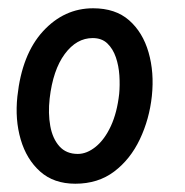

<svg xmlns="http://www.w3.org/2000/svg" viewBox="-20 -443 448 464"><path d="M162 1Q110 1 77 -28.5Q44 -58 30 -106Q16 -154 22 -210Q33 -312 84 -367.5Q135 -423 205 -423Q259 -423 292 -394Q325 -365 339 -316.5Q353 -268 347 -211Q341 -155 318 -106.5Q295 -58 256 -28.5Q217 1 162 1ZM168 -71Q190 -71 211.5 -88.5Q233 -106 248 -138.5Q263 -171 268 -216Q270 -237 268.5 -260.5Q267 -284 260 -304.5Q253 -325 239.5 -338Q226 -351 204 -351Q165 -351 136.5 -312.5Q108 -274 100 -205Q96 -169 101.5 -138.5Q107 -108 123.5 -89.5Q140 -71 168 -71Z"/></svg>

Font: Edu SA Beginner Medium
Style: Regular
Weight: 500
Version: Version 1.003